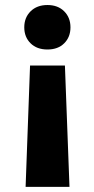

<svg xmlns="http://www.w3.org/2000/svg" viewBox="-20 -558 374 761"><path d="M81.5 182.6 99.1 -298.3H237.3L255.4 182.6ZM234.4 -513.2Q259.3 -488.3 259.3 -449.7Q259.3 -411.1 234.6 -386.5Q210 -361.8 168 -361.8Q126 -361.8 101.1 -386.5Q76.2 -411.1 76.2 -449.7Q76.2 -488.3 101.3 -513.2Q126.5 -538.1 168 -538.1Q209.5 -538.1 234.4 -513.2Z"/></svg>

Font: Bert Sans Black
Style: Regular
Weight: 900
Designer: Christian Robertson, Adam Twardoch, & Cristiano Sobral
Foundry: Google
Version: Version 12.135;January 10, 2020;FontCreator 12.0.0.2547 64-b